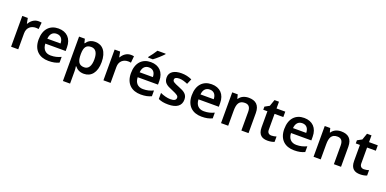

<svg xmlns="http://www.w3.org/2000/svg" viewBox="-5 -1851 6385 3177"><g transform="rotate(20 3187.0 -263.0)"><path d="M365 -552C291 -552 234 -505 202 -448H196L178 -542H81V0H207V-281C207 -386 280 -435 360 -435C374 -435 396 -433 409 -430L420 -547C406 -550 382 -552 365 -552Z M718 -552C568 -552 468 -452 468 -267C468 -82 580 10 739 10C819 10 871 -2 925 -27V-128C866 -101 815 -87 745 -87C653 -87 599 -144 596 -242H954V-306C954 -461 864 -552 718 -552ZM718 -459C795 -459 831 -405 832 -330H599C606 -415 650 -459 718 -459Z M1366 -552C1284 -552 1237 -515 1207 -470H1201L1183 -542H1081V240H1207V20C1207 -6 1203 -38 1199 -63H1207C1236 -25 1283 10 1363 10C1490 10 1577 -87 1577 -272C1577 -457 1493 -552 1366 -552ZM1330 -450C1411 -450 1448 -386 1448 -274C1448 -162 1411 -93 1332 -93C1236 -93 1207 -157 1207 -273V-289C1209 -397 1241 -450 1330 -450Z M1991 -552C1917 -552 1860 -505 1828 -448H1822L1804 -542H1707V0H1833V-281C1833 -386 1906 -435 1986 -435C2000 -435 2022 -433 2035 -430L2046 -547C2032 -550 2008 -552 1991 -552Z M2524 -756V-766H2380C2353 -721 2304 -656 2273 -619V-606H2356C2406 -641 2491 -719 2524 -756ZM2344 -552C2194 -552 2094 -452 2094 -267C2094 -82 2206 10 2365 10C2445 10 2497 -2 2551 -27V-128C2492 -101 2441 -87 2371 -87C2279 -87 2225 -144 2222 -242H2580V-306C2580 -461 2490 -552 2344 -552ZM2344 -459C2421 -459 2457 -405 2458 -330H2225C2232 -415 2276 -459 2344 -459Z M3076 -157C3076 -250 3017 -285 2920 -323C2822 -362 2797 -376 2797 -410C2797 -440 2826 -457 2880 -457C2930 -457 2978 -440 3028 -419L3068 -512C3008 -539 2950 -552 2884 -552C2757 -552 2673 -501 2673 -404C2673 -313 2725 -278 2829 -237C2934 -193 2952 -176 2952 -144C2952 -108 2923 -85 2854 -85C2797 -85 2727 -105 2674 -130V-23C2724 0 2774 10 2850 10C2995 10 3076 -48 3076 -157Z M3415 -552C3265 -552 3165 -452 3165 -267C3165 -82 3277 10 3436 10C3516 10 3568 -2 3622 -27V-128C3563 -101 3512 -87 3442 -87C3350 -87 3296 -144 3293 -242H3651V-306C3651 -461 3561 -552 3415 -552ZM3415 -459C3492 -459 3528 -405 3529 -330H3296C3303 -415 3347 -459 3415 -459Z M4068 -552C4000 -552 3935 -527 3900 -471H3893L3875 -542H3778V0H3904V-265C3904 -384 3935 -450 4036 -450C4105 -450 4136 -409 4136 -328V0H4262V-353C4262 -493 4189 -552 4068 -552Z M4630 -91C4588 -91 4558 -115 4558 -166V-447H4712V-542H4558V-661H4479L4439 -546L4359 -502V-447H4432V-165C4432 -28 4505 10 4598 10C4645 10 4690 1 4717 -12V-106C4692 -98 4661 -91 4630 -91Z M5044 -552C4894 -552 4794 -452 4794 -267C4794 -82 4906 10 5065 10C5145 10 5197 -2 5251 -27V-128C5192 -101 5141 -87 5071 -87C4979 -87 4925 -144 4922 -242H5280V-306C5280 -461 5190 -552 5044 -552ZM5044 -459C5121 -459 5157 -405 5158 -330H4925C4932 -415 4976 -459 5044 -459Z M5697 -552C5629 -552 5564 -527 5529 -471H5522L5504 -542H5407V0H5533V-265C5533 -384 5564 -450 5665 -450C5734 -450 5765 -409 5765 -328V0H5891V-353C5891 -493 5818 -552 5697 -552Z M6259 -91C6217 -91 6187 -115 6187 -166V-447H6341V-542H6187V-661H6108L6068 -546L5988 -502V-447H6061V-165C6061 -28 6134 10 6227 10C6274 10 6319 1 6346 -12V-106C6321 -98 6290 -91 6259 -91Z"/></g></svg>

Font: Noto Sans Sinhala SemiBold
Style: Regular
Weight: 600
Designer: Jelle Bosma - Monotype Design Team
Foundry: Monotype Imaging Inc.
Version: Version 2.006